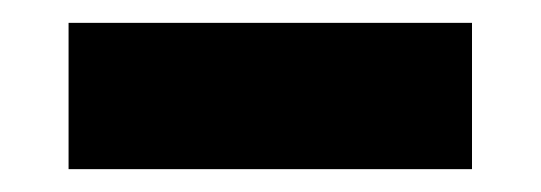

<svg xmlns="http://www.w3.org/2000/svg" viewBox="-20 -370 473 168"><path d="M40 -222V-350H393V-222Z"/></svg>

Font: Fustat ExtraBold
Style: Regular
Weight: 800
Designer: Mohamed Gaber, Khaled Hosny, Laura Garcia Mut
Foundry: Kief Type Foundry, Alif Type Foundry, Hard Type Foundry
Version: Version 1.007